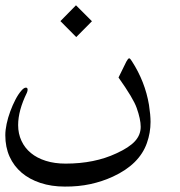

<svg xmlns="http://www.w3.org/2000/svg" viewBox="-20 -455 676 723"><path d="M541 -60.1Q546.9 -22 546.9 3.9Q546.9 44.9 533.2 83.5Q504.9 164.1 405.3 210Q365.2 228.5 320.1 238.3Q274.9 248 224.1 247.6Q173.8 247.6 132.3 233.9Q90.8 220.2 61.5 195.3Q32.2 170.4 16.1 134.8Q0 99.1 0 54.2Q0 35.2 4.9 11.7Q9.8 -11.7 18.6 -35.4Q27.3 -59.1 38.1 -79.8Q48.8 -100.6 61 -114.3Q70.3 -125 77.6 -125Q84 -125 84 -117.2Q84 -112.3 81.1 -105.5Q48.3 -38.6 48.3 16.1Q48.3 48.3 60.8 75.2Q73.2 102.1 96.2 121.1Q119.1 140.1 152.3 150.6Q185.5 161.1 227.1 161.1Q335.9 161.1 418 122.6Q466.3 100.6 488 76.9Q509.8 53.2 509.8 22.5Q509.8 -6.3 494.6 -48.8Q482.4 -84 426.3 -163.1L455.6 -222.7Q462.4 -235.4 466.3 -235.4Q470.2 -235.4 476.6 -224.6Q526.4 -147.5 541 -60.1ZM326.2 -375 267.1 -315.4 207.5 -375.5 266.1 -435.1Z"/></svg>

Font: XB Kayhan
Style: Regular
Weight: 400
Designer: Behnam
Foundry: Irmug
Version: Version 7.300 2009